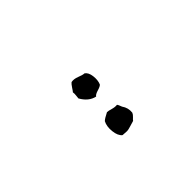

<svg xmlns="http://www.w3.org/2000/svg" viewBox="29 -872 514 514"><g transform="rotate(45 286.0 -614.5)"><path d="M410 -591Q402 -581 382.5 -579Q363 -577 350 -584Q345 -589 337 -605Q337 -610 340 -620Q343 -630 342 -638Q344 -640 355 -644Q369 -654 386 -652Q391 -650 396 -644.5Q401 -639 403 -638Q404 -634 407.5 -623Q411 -612 411 -607.5Q411 -603 410 -591ZM213 -595Q211 -605 216 -617.5Q221 -630 221 -636Q227 -645 243 -647Q259 -649 271 -644Q275 -641 278.5 -629Q282 -617 287 -614Q282 -591 257 -577Q255 -577 247.5 -578Q240 -579 235 -578Q233 -580 224.5 -585.5Q216 -591 213 -595Z"/></g></svg>

Font: FuturaRenner Light
Style: Regular
Weight: 300
Designer: BSozoo
Foundry: BSozoo
Version: Version 1.001;PS 001.001;hotconv 1.0.70;makeotf.lib2.5.58329